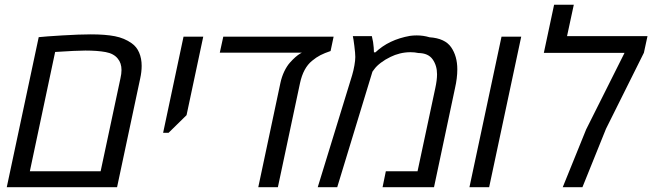

<svg xmlns="http://www.w3.org/2000/svg" viewBox="-20 -784 2731 804"><path d="M359.9 -640.1Q421.4 -640.1 461.2 -632.3Q501 -624.5 531.2 -603Q552.2 -588.4 562.7 -563.7Q573.2 -539.1 573.2 -508.3Q573.2 -482.9 566.9 -454.6L470.2 0H8.3L142.1 -628.4Q168 -631.3 240.7 -635.7Q313.5 -640.1 359.9 -640.1ZM401.4 -66.9 484.4 -456.1Q488.8 -475.1 488.8 -490.7Q488.8 -520 473.1 -538.6Q456.5 -559.6 422.6 -565.9Q388.7 -572.3 337.4 -572.3Q301.3 -572.3 210.9 -566.4L105 -66.9Z M748.5 -630.4H831.1L761.2 -301.8L686 -228H663.1Z M1194.3 -522Q1218.3 -548.8 1237.8 -560.1L1244.1 -563.5H900.4L915 -630.4H1377L1364.3 -570.3Q1339.4 -562 1321.8 -553Q1304.2 -543.9 1286.6 -529.3Q1250 -499.5 1236.3 -436L1143.6 0H1061.5L1154.3 -437Q1159.7 -462.4 1170.4 -484.9Q1181.2 -507.3 1194.3 -522Z M1467.8 -545.4Q1467.8 -560.1 1463.9 -591.3Q1460 -622.6 1457.5 -632.8H1537.1Q1543.5 -607.4 1544.9 -585L1545.9 -564.9H1552.2Q1608.4 -618.2 1696.8 -633.8Q1710 -635.7 1725.1 -635.7Q1752.9 -635.7 1778.8 -627.9Q1843.3 -623.5 1869.1 -586.2Q1895 -548.8 1895 -493.7Q1895 -457 1885.3 -414.6L1797.4 0H1582L1595.7 -66.9H1728.5L1802.7 -414.6Q1810.1 -448.2 1810.1 -473.1Q1810.1 -509.3 1791.7 -535.4Q1773.4 -561.5 1731.9 -562Q1716.3 -565.4 1699.2 -565.4Q1676.3 -565.4 1654.8 -560.1Q1633.3 -554.7 1615.7 -545.9Q1593.3 -535.2 1575.2 -521.5Q1557.1 -507.8 1547.9 -495.1L1539.6 -483.9L1392.1 0H1310.5L1454.6 -469.2Q1460.4 -488.8 1464.1 -510Q1467.8 -531.2 1467.8 -545.4Z M2080.1 -630.4H2162.6L2028.3 0H1945.8Z M2434.6 -242.2 2595.2 -562.5H2257.3L2300.3 -764.2H2382.8L2354.5 -632.8H2691.4L2676.3 -563L2517.6 -244.6L2418.9 0H2336.4Z"/></svg>

Font: Viking Open Sans
Style: Italic
Weight: 400
Italic angle: -12°
Foundry: Ascender Corporation
Version: Version 2.000